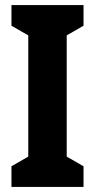

<svg xmlns="http://www.w3.org/2000/svg" viewBox="-20 -734 373 754"><path d="M308 0H25V-81L91 -119V-595L25 -633V-714H308V-633L242 -595V-119L308 -81Z"/></svg>

Font: Noto Sans Telugu ExtraCondensed ExtraBold
Style: Regular
Weight: 800
Width: 2
Designer: Jelle Bosma - Monotype Design Team
Foundry: Monotype Imaging Inc.
Version: Version 2.005; ttfautohint (v1.8.4.7-5d5b)